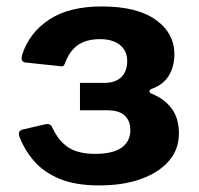

<svg xmlns="http://www.w3.org/2000/svg" viewBox="-20 -559 607 587"><path d="M283.5 7.9Q210.8 7.9 162.4 -12.2Q114 -32.2 84.6 -66.1Q55.2 -99.9 39.6 -140.5Q33 -160 50.4 -163.3L118 -179Q134.4 -182.7 139.8 -169.3Q159.4 -127.2 189.6 -107.9Q219.8 -88.6 270.7 -88.6Q325.4 -88.6 352 -107.7Q378.5 -126.9 378.5 -160.8Q378.5 -190 360.9 -206Q343.3 -221.9 306.9 -221.9H224.5V-305.7H300.5Q332.4 -305.7 350.7 -323.1Q368.9 -340.6 368.9 -373.2Q368.9 -403.4 347 -421.3Q325.1 -439.3 285.2 -439.3Q246.7 -439.3 220.9 -423.2Q195.1 -407.1 179.9 -369Q175.6 -353.8 166.4 -356.4L56.6 -368.1Q49.9 -369.4 47.2 -374.6Q44.6 -379.8 48 -392.4Q70 -459.5 130.8 -499.4Q191.6 -539.3 290.8 -539.3Q399.9 -539.3 456.9 -497.9Q513.9 -456.6 513.2 -391.4Q512.5 -355 496.2 -327.8Q479.8 -300.6 444.8 -287.7Q437.7 -285.4 437 -280.6Q436.2 -275.9 444.1 -272.4Q482.8 -256.7 504.9 -227.1Q527 -197.6 527 -150.9Q527 -102.3 496.3 -66.8Q465.6 -31.3 410.7 -11.7Q355.9 7.9 283.5 7.9Z"/></svg>

Font: Libre Franklin Thin
Style: Regular
Weight: 100
Designer: Pablo Impallari, Rodrigo Fuenzalida, Nhung Nguyen
Foundry: Impallari Type
Version: Version 3.000